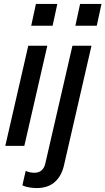

<svg xmlns="http://www.w3.org/2000/svg" viewBox="-20 -743 537 978"><path d="M7 0 124 -510H221L104 0ZM139 -612 163 -723H272L248 -612ZM166 215Q153 215 131.5 212Q110 209 94 201L111 127Q117 131 129.5 134Q142 137 155 137Q178 137 192 124.5Q206 112 211 89L349 -510H446L305 103Q292 156 257.5 185.5Q223 215 166 215ZM364 -612 388 -723H497L473 -612Z"/></svg>

Font: Instrument Sans SemiCondensed Medium
Style: Italic
Weight: 500
Width: 4
Italic angle: -13°
Designer: Rodrigo Fuenzalida
Foundry: fragTYPE
Version: Version 1.000;gftools[0.9.28]